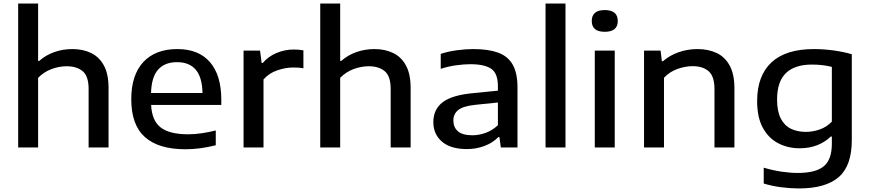

<svg xmlns="http://www.w3.org/2000/svg" viewBox="-20 -828 4884 1078"><path d="M82 0V-808H194V-486H200Q237.5 -519 285.5 -535.8Q333.5 -552.5 386.5 -552.5Q446 -552.5 491.8 -530.2Q537.5 -508 563.5 -460Q589.5 -412 589.5 -334.5V0H477.5V-328.5Q477.5 -400.5 444.2 -428.2Q411 -456 354.5 -456Q311.5 -456 268.8 -440Q226 -424 194 -391V0Z M1021 10Q870.5 10 793.8 -58.2Q717 -126.5 717 -271Q717 -407 784.8 -479.8Q852.5 -552.5 975.5 -552.5Q1095.5 -552.5 1159 -479Q1222.5 -405.5 1222.5 -268V-239H828.5Q832.5 -151 882 -112.5Q931.5 -74 1036.5 -74Q1072.5 -74 1112 -79.8Q1151.5 -85.5 1191.5 -95.5V-12.5Q1145.5 -1 1103.5 4.5Q1061.5 10 1021 10ZM974 -479Q905 -479 867.8 -437.2Q830.5 -395.5 828 -306H1117Q1115 -395 1078.8 -437Q1042.5 -479 974 -479Z M1347.5 0V-544H1440L1449 -474.5H1455.5Q1485.5 -510.5 1532 -530.2Q1578.5 -550 1629 -550Q1658 -550 1683.5 -545.5V-444.5Q1669.5 -447.5 1654 -448.2Q1638.5 -449 1623.5 -449Q1584 -449 1537.2 -433.2Q1490.5 -417.5 1459.5 -382V0Z M1778 0V-808H1890V-486H1896Q1933.5 -519 1981.5 -535.8Q2029.5 -552.5 2082.5 -552.5Q2142 -552.5 2187.8 -530.2Q2233.5 -508 2259.5 -460Q2285.5 -412 2285.5 -334.5V0H2173.5V-328.5Q2173.5 -400.5 2140.2 -428.2Q2107 -456 2050.5 -456Q2007.5 -456 1964.8 -440Q1922 -424 1890 -391V0Z M2602 9Q2510 9 2461.5 -32.8Q2413 -74.5 2413 -142.5Q2413 -214.5 2466.5 -254.8Q2520 -295 2640.5 -305.5L2775.5 -319V-344Q2775.5 -416.5 2737.8 -442Q2700 -467.5 2621 -467.5Q2586 -467.5 2541.5 -461.5Q2497 -455.5 2454.5 -441.5V-525.5Q2495.5 -539 2544.8 -545.8Q2594 -552.5 2637 -552.5Q2720.5 -552.5 2775.8 -532.8Q2831 -513 2858.2 -465.8Q2885.5 -418.5 2885.5 -336.5V0H2792L2784 -58.5H2778Q2747.5 -26.5 2701 -8.8Q2654.5 9 2602 9ZM2525.5 -151.5Q2525.5 -113 2551.2 -90.8Q2577 -68.5 2632 -68.5Q2670.5 -68.5 2708 -82.5Q2745.5 -96.5 2775.5 -125V-252.5L2649 -239.5Q2581.5 -232.5 2553.5 -210.8Q2525.5 -189 2525.5 -151.5Z M3043 0V-808H3155V0Z M3319.5 0V-544H3431.5V0ZM3375.5 -649.5Q3302.5 -649.5 3302.5 -710Q3302.5 -771.5 3375.5 -771.5Q3448.5 -771.5 3448.5 -710Q3448.5 -649.5 3375.5 -649.5Z M3596 0V-544H3689L3696 -484.5H3702.5Q3740.5 -517.5 3790.8 -535Q3841 -552.5 3895.5 -552.5Q3957.5 -552.5 4004.2 -530.2Q4051 -508 4077.2 -459.2Q4103.5 -410.5 4103.5 -332V0H3991.5V-327.5Q3991.5 -399 3959 -427.8Q3926.5 -456.5 3868.5 -456.5Q3828 -456.5 3784.5 -441.2Q3741 -426 3708 -391.5V0Z M4465.5 230Q4419 230 4367.5 223.5Q4316 217 4268 202.5V113.5Q4321 129 4369.2 136Q4417.5 143 4459 143Q4560.5 143 4605.5 105.2Q4650.5 67.5 4650.5 -21V-61.5H4644.5Q4613 -30.5 4568.8 -13Q4524.5 4.5 4469.5 4.5Q4403.5 4.5 4349.2 -23.8Q4295 -52 4263 -110.5Q4231 -169 4231 -260.5Q4231 -402.5 4311.2 -477.5Q4391.5 -552.5 4549.5 -552.5Q4603.5 -552.5 4659 -545Q4714.5 -537.5 4762.5 -523.5V-41Q4762.5 102.5 4689.2 166.2Q4616 230 4465.5 230ZM4504 -87.5Q4543.5 -87.5 4582.2 -101Q4621 -114.5 4650.5 -145V-452.5Q4628.5 -458 4600.5 -461.8Q4572.5 -465.5 4539 -465.5Q4442 -465.5 4392.5 -417.5Q4343 -369.5 4343 -270Q4343 -202.5 4363.8 -162.5Q4384.5 -122.5 4421 -105Q4457.5 -87.5 4504 -87.5Z"/></svg>

Font: Encode Sans Exp Md
Style: Regular
Weight: 500
Width: 7
Designer: Multiple Designers
Foundry: Impallari Type
Version: Version 3.002; ttfautohint (v1.8.3) -l 8 -r 50 -G 200 -x 14 